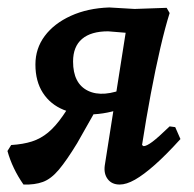

<svg xmlns="http://www.w3.org/2000/svg" viewBox="-28 -483 521 515"><path d="M293 12Q272 12 261 -2.5Q250 -17 253 -39L315 -433L347 -392L262 -399Q216 -399 192 -378.5Q168 -358 168 -318Q168 -259 208 -239.5Q248 -220 313 -248L324 -201Q271 -179 224.5 -176.5Q178 -174 142.5 -188.5Q107 -203 87 -234Q67 -265 67 -310Q67 -353 92 -386.5Q117 -420 162 -440.5Q207 -461 265 -463L333 -459L419 -462L427 -448Q415 -410 402 -354Q389 -298 376.5 -231.5Q364 -165 353 -94L357 -91Q365 -91 380.5 -102.5Q396 -114 427 -144L442 -142L456 -110Q418 -68 387.5 -41Q357 -14 334 -1Q311 12 293 12ZM35 12Q5 -31 -8 -78L2 -94Q34 -96 57.5 -103.5Q81 -111 101 -127.5Q121 -144 141 -173L180 -231L243 -212L179 -99Q151 -53 130 -28Q109 -3 87 5Q65 13 35 12Z"/></svg>

Font: Alegreya SemiBold
Style: Italic
Weight: 600
Italic angle: -7°
Designer: Juan Pablo del Peral
Foundry: Huerta Tipografica
Version: Version 2.009